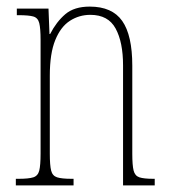

<svg xmlns="http://www.w3.org/2000/svg" viewBox="-20 -562 513 582"><path d="M28 0V-20H36Q67 -20 81 -24.5Q95 -29 99 -45Q103 -61 103 -96V-441Q103 -476 99 -492Q95 -508 81 -512Q67 -516 36 -516H31V-536H127L130 -459H132Q151 -496 178 -519Q205 -542 252 -542Q320 -542 350.5 -498.5Q381 -455 381 -363V-96Q381 -61 385 -45Q389 -29 402.5 -24.5Q416 -20 445 -20H449V0H353V-364Q353 -434 330.5 -475.5Q308 -517 254 -517Q220 -517 192 -499Q164 -481 147.5 -440.5Q131 -400 131 -333V-96Q131 -61 135 -45Q139 -29 153 -24.5Q167 -20 197 -20H203V0Z"/></svg>

Font: Noto Serif Myanmar ExtraCondensed Thin
Style: Regular
Weight: 100
Width: 2
Designer: Ben Mitchell and the Monotype Design Team
Foundry: Monotype Imaging Inc.
Version: Version 2.106; ttfautohint (v1.8.4.7-5d5b)